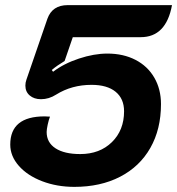

<svg xmlns="http://www.w3.org/2000/svg" viewBox="-20 -720 691 749"><path d="M20 -156Q20 -266 154 -266L175 -265Q170 -252 166 -233.5Q162 -215 162 -205Q162 -164 196.5 -141.5Q231 -119 293 -119Q369 -119 416.5 -165.5Q464 -212 464 -286Q464 -335 431 -362Q398 -389 337 -389Q260 -389 199 -351Q171 -333 140 -333Q113 -333 96 -347.5Q79 -362 79 -386Q79 -398 83 -409L165 -647Q184 -700 244 -700H651Q628 -575 529 -575H264L232 -482Q202 -464 182 -447L187 -440Q229 -472 288 -491.5Q347 -511 399 -511Q461 -511 508.5 -486.5Q556 -462 582 -417Q608 -372 608 -314Q608 -216 566.5 -143Q525 -70 448.5 -30.5Q372 9 270 9Q202 9 144.5 -13Q87 -35 53.5 -73Q20 -111 20 -156Z"/></svg>

Font: K2D ExtraBold
Style: Italic
Weight: 800
Italic angle: -10°
Designer: Katatrad Aksorn Co.,Ltd.
Foundry: Cadson Demak Co.,Ltd.
Version: Version 1.000; ttfautohint (v1.6)